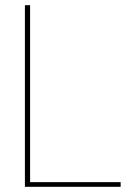

<svg xmlns="http://www.w3.org/2000/svg" viewBox="-20 -720 524 740"><path d="M76 0V-700H96V-18H445V0Z"/></svg>

Font: DM Sans 18pt Thin
Style: Regular
Weight: 250
Designer: Colophon Foundry, Jonny Pinhorn
Foundry: Colophon Foundry
Version: Version 4.004;gftools[0.9.30]